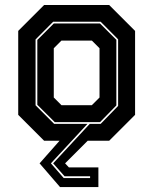

<svg xmlns="http://www.w3.org/2000/svg" viewBox="-20 -560 610 764"><path d="M195.5 -67H380.5L450 -138.5V-403.5L380.5 -473.5H191.5L121.5 -403V-141ZM198 -74 128.5 -143V-401L194 -466.5H378L443 -401.5V-140.5L378 -74ZM224.5 -141.5H345.5L376 -172V-368L345.5 -398.5H224.5L194 -368V-172ZM328 -67 182.5 90 233.5 148.5H338.5V141.5H237L191.5 90L337 -67ZM414.5 -540 517.5 -437V-103L414.5 0H329L239 90L254 106H371.5V184.5H219L137.5 90L217 0H155.5L52.5 -103V-437L155.5 -540Z"/></svg>

Font: Tourney Thin ExtraBold
Style: Regular
Weight: 800
Version: Version 1.015